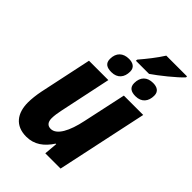

<svg xmlns="http://www.w3.org/2000/svg" viewBox="-259 -982 1094 1094"><g transform="rotate(45 288.0 -435.5)"><path d="M308 -748 307 -738H413C456 -767 545 -838 576 -873V-881H409C380 -835 343 -789 308 -748ZM254 -593C303 -593 328 -625 328 -671C328 -706 302 -718 272 -718C225 -718 195 -691 195 -641C195 -605 218 -593 254 -593ZM448 -593C497 -593 522 -625 522 -671C522 -706 497 -718 466 -718C419 -718 390 -691 390 -641C390 -606 413 -593 448 -593ZM171 10C235 10 281 -24 318 -81H322L315 0H438L555 -549H399L343 -289C322 -188 286 -120 238 -120C213 -120 199 -136 199 -167C199 -187 203 -213 208 -236L274 -549H118L51 -233C44 -199 40 -162 40 -135C40 -49 82 10 171 10Z"/></g></svg>

Font: Noto Sans SemiCondensed ExtraBold
Style: Italic
Weight: 800
Width: 4
Italic angle: -12°
Designer: Monotype Design Team
Foundry: Monotype Imaging Inc.
Version: Version 2.013